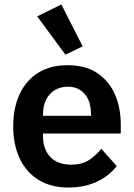

<svg xmlns="http://www.w3.org/2000/svg" viewBox="-20 -825 598 857"><path d="M285 12Q208 12 153 -21.5Q98 -55 68.5 -116.5Q39 -178 39 -262Q39 -344 68 -405.5Q97 -467 151 -500.5Q205 -534 281 -534Q363 -534 415.5 -498Q468 -462 493.5 -402.5Q519 -343 519 -271V-229H172V-216Q172 -160 204 -125Q236 -90 299 -90Q346 -90 377 -110.5Q408 -131 432 -161L501 -84Q469 -41 413.5 -14.5Q358 12 285 12ZM283 -438Q249 -438 224 -422.5Q199 -407 185.5 -379.5Q172 -352 172 -316V-308H386V-317Q386 -354 374 -380.5Q362 -407 339 -422.5Q316 -438 283 -438ZM272 -581 146 -752 254 -805 349 -618Z"/></svg>

Font: IBM Plex Sans SemiBold
Style: Regular
Weight: 600
Designer: Mike Abbink, Paul van der Laan, Pieter van Rosmalen
Foundry: Bold Monday
Version: Version 3.201